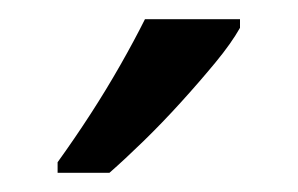

<svg xmlns="http://www.w3.org/2000/svg" viewBox="-20 -786 310 200"><path d="M230 -757Q221 -741 204.5 -721Q188 -701 168.5 -679.5Q149 -658 129.5 -639Q110 -620 94 -606H40V-617Q58 -642 74.5 -667.5Q91 -693 105.5 -718.5Q120 -744 131 -766H230Z"/></svg>

Font: Noto Sans Khmer Condensed
Style: Regular
Weight: 400
Width: 3
Designer: Danh Hong and the Monotype Design Team
Foundry: Monotype Imaging Inc.
Version: Version 2.004